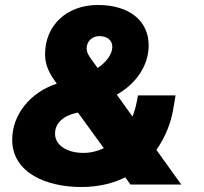

<svg xmlns="http://www.w3.org/2000/svg" viewBox="-20 -742 819 771"><path d="M201 -416 208 -406C103 -372 29 -283 29 -181C29 -46 170 9 306 9C376 9 435 -6 483 -30L504 -1H708L608 -140C646 -194 667 -253 675 -300L685 -359H534L529 -332C525 -312 519 -292 512 -274L449 -362C525 -405 577 -477 577 -560C577 -657 501 -722 373 -722C246 -722 161 -638 161 -525C161 -493 169 -460 201 -416ZM201 -205C201 -249 236 -279 293 -290L397 -147C372 -135 344 -128 315 -128C246 -128 201 -161 201 -205ZM328 -548C328 -574 348 -597 379 -597C411 -597 431 -580 431 -554C431 -525 408 -493 372 -469L348 -502C335 -520 328 -532 328 -548Z"/></svg>

Font: Fixel Display Black
Style: Italic
Weight: 900
Italic angle: -10°
Designer: AlfaBravo + MacPaw
Foundry: Kyrylo Tkachov, Marchela Mozhyna, Serhii Makarenko, Maria Weinstein, Zakhar Kryvoshyya
Version: Version 1.210;Glyphs 3.2 (3217)